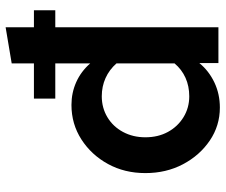

<svg xmlns="http://www.w3.org/2000/svg" viewBox="-78 -698 782 665"><g transform="rotate(-90 312.5 -366.0)"><path d="M272 5Q209 5 157.5 -30Q106 -65 75.5 -123Q45 -181 45 -253Q45 -325 76.5 -382.5Q108 -440 161.5 -474.5Q215 -509 281 -509Q323 -509 360 -492.5Q397 -476 425 -444V-565H303V-639H425V-716L550 -737V-639H609V-565H550V0H426V-66Q399 -33 359 -14Q319 5 272 5ZM311 -101Q346 -101 375 -114Q404 -127 425 -152V-353Q403 -378 374 -391Q345 -404 311 -404Q271 -404 238.5 -384.5Q206 -365 187.5 -330.5Q169 -296 169 -253Q169 -209 187.5 -175Q206 -141 238.5 -121Q271 -101 311 -101Z"/></g></svg>

Font: Red Hat Text SemiBold
Style: Regular
Weight: 600
Designer: Pentagram, MCKL
Foundry: MCKL
Version: Version 1.030